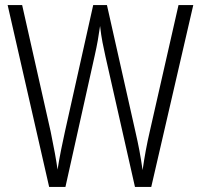

<svg xmlns="http://www.w3.org/2000/svg" viewBox="-20 -734 788 754"><path d="M739 -714 574 0H510L394 -513Q388 -540 382.5 -568Q377 -596 373 -632Q369 -603 364 -575Q359 -547 352 -516L237 0H173L10 -714H67L179 -217Q199 -120 206 -68Q212 -106 220 -146Q228 -186 235 -217L346 -714H400L512 -216Q521 -177 527.5 -142.5Q534 -108 540 -66Q551 -144 568 -217L681 -714Z"/></svg>

Font: Noto Sans Lao Condensed Light
Style: Regular
Weight: 300
Width: 3
Designer: Monotype Design Team
Foundry: Monotype Imaging Inc.
Version: Version 2.003; ttfautohint (v1.8.4.7-5d5b)